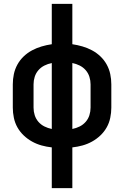

<svg xmlns="http://www.w3.org/2000/svg" viewBox="-20 -755 640 990"><path d="M247 215V5Q220 2 194.5 -5Q169 -12 145.5 -25Q122 -38 102.5 -56.5Q83 -75 70 -98Q57 -121 51.5 -147.5Q46 -174 46 -200V-320Q46 -347 51.5 -373Q57 -399 70 -422.5Q83 -446 102.5 -464.5Q122 -483 145.5 -495.5Q169 -508 194.5 -515.5Q220 -523 247 -527V-735H353V-527Q380 -523 405.5 -515.5Q431 -508 454.5 -495.5Q478 -483 497.5 -464.5Q517 -446 530 -422.5Q543 -399 548.5 -373Q554 -347 554 -320V-200Q554 -174 548.5 -147.5Q543 -121 530 -98Q517 -75 497.5 -56.5Q478 -38 454.5 -25Q431 -12 405.5 -5Q380 2 353 5V215ZM247 -90V-430Q227 -426 209 -417Q191 -408 178 -393Q165 -378 159 -359Q153 -340 153 -320V-200Q153 -180 159 -161Q165 -142 178 -127Q191 -112 209 -103Q227 -94 247 -90ZM353 -90Q373 -94 391 -103Q409 -112 422 -127Q435 -142 441 -161Q447 -180 447 -200V-320Q447 -340 441 -359Q435 -378 422 -393Q409 -408 391 -417Q373 -426 353 -430Z"/></svg>

Font: Zed Mono Semibold Extended
Style: Regular
Weight: 600
Width: 7
Monospace: yes
Designer: Belleve Invis
Foundry: Belleve Invis
Version: Version 1.0.0; ttfautohint (v1.8.4)